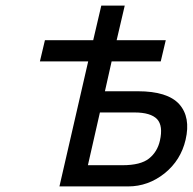

<svg xmlns="http://www.w3.org/2000/svg" viewBox="-20 -668 691 688"><path d="M380 -448 356 -341H474Q580 -341 622 -295Q664 -248 645 -167Q628 -94 570 -47Q511 0 439 0H193L296 -448H123L141 -524H314L343 -648H427L398 -524H574L556 -448ZM295 -76H419Q484 -76 514 -100Q544 -124 553 -164Q565 -217 543 -241Q520 -265 462 -265H338Z"/></svg>

Font: Miedinger
Style: Italic
Weight: 400
Italic angle: -13°
Version: Version 001.000